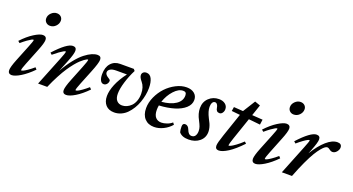

<svg xmlns="http://www.w3.org/2000/svg" viewBox="-47 -1275 3421 1859"><g transform="rotate(20 1663.0 -345.5)"><path d="M277.3 -564.5Q252 -564.5 235.6 -580.6Q219.2 -596.7 219.2 -621.1Q219.2 -652.8 244.6 -677.5Q270 -702.1 301.3 -702.1Q327.1 -702.1 343.8 -686.5Q360.4 -670.9 360.4 -646.5Q360.4 -614.7 335.9 -589.6Q311.5 -564.5 277.3 -564.5ZM90.8 11.2Q73.2 11.2 63.5 1.2Q53.7 -8.8 53.7 -27.3Q53.7 -59.6 86.9 -142.6L150.9 -301.8Q177.7 -367.7 177.7 -379.9Q177.7 -383.8 172.9 -383.8Q167.5 -383.8 154.3 -377Q141.1 -370.1 115.5 -351.8Q89.8 -333.5 58.6 -306.6L40 -322.8Q98.6 -385.7 156 -421.9Q213.4 -458 245.6 -458Q264.2 -458 274.4 -448.5Q284.7 -439 284.7 -420.9Q284.7 -387.7 251.5 -306.2L186 -142.1Q162.1 -83 162.1 -67.4Q162.1 -63.5 165.5 -63.5Q171.9 -63.5 185.1 -69.3Q198.2 -75.2 225.1 -93.5Q252 -111.8 284.2 -139.6L300.8 -121.1Q238.8 -58.1 181.6 -23.4Q124.5 11.2 90.8 11.2Z M361.3 0 482.4 -301.8Q509.3 -369.1 509.3 -379.9Q509.3 -383.8 504.4 -383.8Q499 -383.8 485.8 -377Q472.7 -370.1 446.8 -351.6Q420.9 -333 389.6 -306.6L371.6 -322.8Q495.1 -458 554.7 -458Q592.3 -458 592.3 -420.9Q592.3 -388.2 559.6 -306.2L510.7 -185.1Q553.2 -260.3 597.7 -315.7Q642.1 -371.1 680.7 -400.9Q719.2 -430.7 751 -444.3Q782.7 -458 809.1 -458Q847.2 -458 847.2 -420.9Q847.2 -387.7 805.2 -284.2L748 -142.1Q723.1 -79.6 723.1 -66.9Q723.1 -62 728 -62Q734.4 -62 747.6 -68.1Q760.7 -74.2 787.1 -92.8Q813.5 -111.3 845.7 -139.2L863.3 -121.1Q801.3 -57.6 744.4 -23.2Q687.5 11.2 652.3 11.2Q634.8 11.2 625.2 1.7Q615.7 -7.8 615.7 -25.4Q615.7 -58.6 649.4 -142.6L710.9 -296.4Q738.8 -365.7 738.8 -380.4Q738.8 -383.8 734.9 -383.8Q731.9 -383.8 723.6 -380.1Q715.3 -376.5 699.7 -365.2Q684.1 -354 665.5 -336.9Q647 -319.8 622.1 -289.6Q597.2 -259.3 571.5 -220.9Q545.9 -182.6 515.4 -125.2Q484.9 -67.9 455.6 0Z M1147.9 11.2Q1090.8 11.2 1059.8 -23.2Q1028.8 -57.6 1028.8 -115.2Q1028.8 -168.9 1056.2 -235.8Q1083.5 -302.7 1139.6 -377H1029.3Q988.3 -377 967.8 -363.3Q947.3 -349.6 947.3 -329.6Q947.3 -316.9 956.1 -305.9Q964.8 -294.9 975.6 -288.8Q986.3 -282.7 995.1 -275.6Q1003.9 -268.6 1003.9 -262.2Q1003.9 -242.2 991 -226.8Q978 -211.4 959 -211.4Q937 -211.4 924.8 -234.6Q912.6 -257.8 912.6 -297.4Q912.6 -369.1 948.2 -409.9Q983.9 -450.7 1043.5 -450.7H1184.1L1198.2 -433.6Q1163.6 -365.7 1141.8 -293.9Q1120.1 -222.2 1120.1 -172.4Q1120.1 -125.5 1141.1 -102.1Q1162.1 -78.6 1196.8 -78.6Q1220.7 -78.6 1244.4 -89.1Q1268.1 -99.6 1288.3 -119.6Q1308.6 -139.6 1321 -172.9Q1333.5 -206.1 1333.5 -247.1Q1333.5 -317.4 1297.4 -359.9Q1268.1 -394 1268.1 -418.5Q1268.1 -436 1280.3 -447Q1292.5 -458 1312.5 -458Q1349.1 -458 1367.2 -421.6Q1385.3 -385.3 1385.3 -325.7Q1385.3 -290.5 1378.2 -252.2Q1371.1 -213.9 1357.7 -176Q1344.2 -138.2 1323.5 -104.5Q1302.7 -70.8 1277.3 -44.9Q1252 -19 1218.3 -3.9Q1184.6 11.2 1147.9 11.2Z M1558.1 11.2Q1497.1 11.2 1461.2 -27.6Q1425.3 -66.4 1425.3 -135.3Q1425.3 -192.9 1452.1 -252Q1479 -311 1521.2 -356Q1563.5 -400.9 1618.9 -429.4Q1674.3 -458 1728.5 -458Q1777.8 -458 1807.6 -433.3Q1837.4 -408.7 1837.4 -367.7Q1837.4 -320.3 1797.4 -283.7Q1757.3 -247.1 1689.2 -226.3Q1621.1 -205.6 1532.7 -200.7Q1528.3 -177.2 1528.3 -155.3Q1528.3 -103.5 1550.3 -78.1Q1572.3 -52.7 1610.8 -52.7Q1635.3 -52.7 1666.5 -63.5Q1697.8 -74.2 1719.2 -93.8L1733.9 -74.7Q1700.2 -35.2 1652.8 -12Q1605.5 11.2 1558.1 11.2ZM1706.5 -415Q1660.2 -415.5 1613.3 -364.3Q1566.4 -313 1543 -242.2Q1635.7 -250.5 1688.5 -286.4Q1741.2 -322.3 1741.2 -377.9Q1741.2 -397.9 1732.7 -406.7Q1724.1 -415.5 1706.5 -415Z M1914.1 11.2Q1845.2 11.2 1815.4 -26.9Q1808.6 -48.3 1808.6 -85.4Q1808.6 -117.7 1835 -117.7Q1866.2 -117.7 1880.9 -77.6Q1897.9 -31.2 1929.7 -31.2Q1955.6 -31.2 1967.8 -50.5Q1980 -69.8 1980 -99.1Q1980 -122.1 1972.4 -143.6Q1964.8 -165 1947.8 -197.3Q1915 -256.8 1915 -313.5Q1915 -377.9 1957.5 -418Q2000 -458 2060.1 -458Q2100.1 -458 2125.2 -438.2Q2150.4 -418.5 2150.4 -385.7Q2150.4 -364.3 2138.4 -347.7Q2126.5 -331.1 2108.4 -331.1Q2074.2 -331.1 2068.8 -372.1Q2066.4 -390.6 2057.1 -403.6Q2047.9 -416.5 2034.7 -416.5Q2017.1 -416.5 2007.8 -399.7Q1998.5 -382.8 1998.5 -356.4Q1998.5 -311 2030.8 -248Q2044.9 -221.2 2052 -206.1Q2059.1 -190.9 2065.2 -168.5Q2071.3 -146 2071.3 -124Q2071.3 -63.5 2026.6 -26.1Q1981.9 11.2 1914.1 11.2Z M2225.6 11.2Q2189 11.2 2189 -27.3Q2189 -54.2 2219.2 -142.6L2301.3 -383.3L2214.4 -392.1L2221.2 -434.6L2316.9 -428.2L2396 -555.2L2452.6 -535.2L2414.1 -421.9L2523.4 -414.6L2516.1 -361.3L2397.5 -373.5L2319.8 -146.5Q2298.3 -83.5 2298.3 -69.8Q2298.3 -66.4 2301.8 -66.4Q2308.6 -66.4 2323 -73Q2337.4 -79.6 2368.2 -101.8Q2398.9 -124 2435.1 -157.7L2452.6 -141.1Q2378.4 -63 2320.1 -25.9Q2261.7 11.2 2225.6 11.2Z M2788.6 -564.5Q2763.2 -564.5 2746.8 -580.6Q2730.5 -596.7 2730.5 -621.1Q2730.5 -652.8 2755.9 -677.5Q2781.2 -702.1 2812.5 -702.1Q2838.4 -702.1 2855 -686.5Q2871.6 -670.9 2871.6 -646.5Q2871.6 -614.7 2847.2 -589.6Q2822.8 -564.5 2788.6 -564.5ZM2602.1 11.2Q2584.5 11.2 2574.7 1.2Q2564.9 -8.8 2564.9 -27.3Q2564.9 -59.6 2598.1 -142.6L2662.1 -301.8Q2689 -367.7 2689 -379.9Q2689 -383.8 2684.1 -383.8Q2678.7 -383.8 2665.5 -377Q2652.3 -370.1 2626.7 -351.8Q2601.1 -333.5 2569.8 -306.6L2551.3 -322.8Q2609.9 -385.7 2667.2 -421.9Q2724.6 -458 2756.8 -458Q2775.4 -458 2785.6 -448.5Q2795.9 -439 2795.9 -420.9Q2795.9 -387.7 2762.7 -306.2L2697.3 -142.1Q2673.3 -83 2673.3 -67.4Q2673.3 -63.5 2676.8 -63.5Q2683.1 -63.5 2696.3 -69.3Q2709.5 -75.2 2736.3 -93.5Q2763.2 -111.8 2795.4 -139.6L2812 -121.1Q2750 -58.1 2692.9 -23.4Q2635.7 11.2 2602.1 11.2Z M2873 0 2993.7 -301.8Q3021 -369.1 3021 -380.4Q3021 -384.3 3016.1 -384.3Q3010.7 -384.3 2997.3 -377.4Q2983.9 -370.6 2958.3 -352.1Q2932.6 -333.5 2901.4 -306.6L2882.8 -323.2Q3006.3 -458 3065.9 -458Q3103.5 -458 3103.5 -420.9Q3103.5 -390.6 3070.3 -306.2L3052.2 -260.7Q3109.9 -354.5 3168.9 -406.2Q3228 -458 3281.2 -458Q3325.7 -458 3325.7 -418Q3325.7 -396.5 3307.4 -374.3Q3289.1 -352.1 3265.1 -352.1Q3248.5 -352.1 3227.5 -368.7Q3216.3 -377.9 3205.1 -377.9Q3195.8 -377.9 3182.4 -369.1Q3168.9 -360.4 3147.2 -334.5Q3125.5 -308.6 3101.3 -268.8Q3077.1 -229 3044.4 -159.2Q3011.7 -89.4 2977.5 0Z"/></g></svg>

Font: Elstob 8pt SemiBold
Style: Italic
Weight: 600
Italic angle: -20°
Designer: Peter S. Baker
Version: Version 1.015